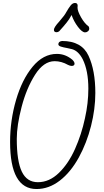

<svg xmlns="http://www.w3.org/2000/svg" viewBox="-20 -1251 701 1293"><path d="M48 -295Q48 -440 88 -577.5Q128 -715 199.5 -801.5Q271 -888 363 -888Q421 -888 468 -848Q482 -834 482 -822Q482 -815 477 -811Q472 -807 463 -807Q452 -807 438 -814Q394 -839 348 -839Q274 -839 216 -747.5Q158 -656 125.5 -531Q93 -406 93 -316Q93 -166 127 -95Q161 -24 235 -24Q312 -24 376.5 -86.5Q441 -149 485 -247.5Q529 -346 552 -454Q575 -556 575 -654Q575 -775 537 -852Q508 -908 465 -920Q456 -923 434 -927Q405 -932 389 -937.5Q373 -943 373 -953Q373 -972 398 -975Q530 -975 576 -876Q622 -777 622 -625Q622 -517 593 -402.5Q564 -288 511 -191Q456 -91 382.5 -34.5Q309 22 226 22Q48 22 48 -295ZM462 -1150Q459 -1146 455 -1138Q442 -1110 378 -1040Q369 -1034 361 -1034Q343 -1034 343 -1050Q343 -1067 379 -1106Q417 -1150 425 -1167Q442 -1197 455.5 -1214Q469 -1231 485 -1231Q503 -1231 503 -1212L502 -1200Q502 -1176 526 -1134Q550 -1092 577 -1073Q581 -1066 581 -1058Q581 -1048 572.5 -1040.5Q564 -1033 553 -1033Q533 -1033 505 -1070Q477 -1107 462 -1150Z"/></svg>

Font: Bad Script
Style: Regular
Weight: 400
Italic angle: -10°
Designer: Roman Shchyukin (Gaslight Type Foundry), Cyreal (Charset Expansion)
Foundry: Gaslight
Version: Version 2.000